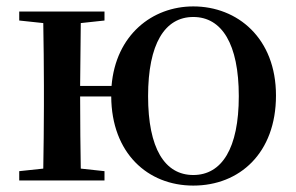

<svg xmlns="http://www.w3.org/2000/svg" viewBox="-20 -563 923 599"><path d="M583 -17C494 -17 442 -100 442 -263C442 -426 494 -510 583 -510C672 -510 725 -426 725 -263C725 -100 672 -17 583 -17ZM583 16C727 16 841 -85 841 -265C841 -444 721 -543 583 -543C455 -543 341 -454 328 -295H230L232 -491L306 -499V-527H40V-499L115 -491C116 -435 117 -351 117 -296V-232C117 -177 116 -93 115 -37L40 -29V0H306V-29L232 -37C231 -93 230 -181 230 -262H327C328 -85 441 16 583 16Z"/></svg>

Font: Noto Serif HK SemiBold
Style: Regular
Weight: 600
Designer: Ryoko NISHIZUKA 西塚涼子 (kana & ideographs); Frank Grießhammer (Latin, Greek & Cyrillic); Wenlong ZHANG 张文龙 (bopomofo); San
Foundry: Adobe
Version: Version 2.001;hotconv 1.1.0;makeotfexe 2.6.0